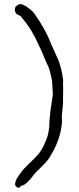

<svg xmlns="http://www.w3.org/2000/svg" viewBox="-20 -722 379 920"><path d="M53 154C48 169 65 182 75 176L79 169C103 166 116 145 130 131C130 130 131 129 132 128C156 94 192 70 216 35C221 26 226 17 232 7C254 -31 273 -82 277 -137C277 -146 277 -155 276 -163C278 -194 284 -221 282 -258C283 -282 283 -304 282 -325C282 -329 282 -333 283 -336C278 -378 268 -419 252 -451C242 -471 235 -491 225 -511C206 -562 175 -614 146 -655C135 -671 121 -680 106 -691L94 -697L90 -700H88C77 -705 67 -701 60 -694C44 -686 51 -654 67 -651L77 -646C78 -645 79 -644 80 -644C81 -643 82 -641 84 -638C102 -617 117 -597 133 -570C146 -548 159 -522 170 -496C180 -479 185 -461 193 -444C199 -428 209 -410 215 -394C215 -393 216 -392 216 -392C221 -373 226 -355 229 -337C229 -334 230 -331 230 -328C230 -321 231 -314 231 -307C232 -293 233 -282 233 -268C230 -243 224 -208 221 -187C220 -172 219 -158 217 -145C217 -105 212 -75 199 -46C188 -19 175 6 158 23C132 53 97 78 76 111C67 123 57 136 53 154Z"/></svg>

Font: Scribbler
Style: Regular
Weight: 400
Designer: Mew Too
Foundry: Cannot Into Space Fonts
Version: Version 1.001